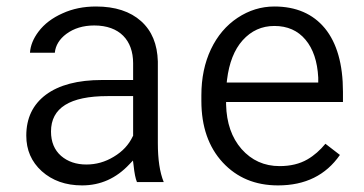

<svg xmlns="http://www.w3.org/2000/svg" viewBox="-20 -558 1114 588"><path d="M481.4 -0.5C469.2 -30.3 463.4 -70.3 463.4 -119.6V-369.6C461.9 -422.4 445.3 -463.4 412.1 -493.2C378.9 -522.9 333 -538.1 273.9 -538.1C236.3 -538.1 202.1 -531.2 171.4 -517.1C140.6 -503.4 115.7 -484.9 97.7 -460.9C82 -439.9 73.2 -418.5 71.8 -396.5H147.9C149.9 -418.5 162.1 -438.5 183.1 -454.1C206.1 -471.2 234.9 -480 268.6 -480C346.2 -480 387.7 -434.6 387.7 -364.3V-313H292.5C218.3 -313 160.6 -297.9 120.1 -267.6C80.6 -237.8 60.5 -196.3 60.5 -142.6C60.5 -98.6 76.2 -62.5 107.9 -33.7C140.1 -4.9 181.2 9.8 231.4 9.8C287.6 9.8 335.9 -11.7 376.5 -55.2L387.2 -66.4L389.2 -50.8C391.6 -27.8 395 -10.7 399.4 -0.5ZM167 -80.6C146.5 -98.6 136.2 -123.5 136.2 -155.3C136.2 -227.5 193.8 -263.7 309.6 -263.7H387.7V-142.1L386.7 -140.6C374.5 -114.7 355.5 -94.2 328.6 -78.1C302.2 -62 274.4 -54.2 244.6 -54.2C213.4 -54.2 187.5 -63 167 -80.6Z M976.6 -117.7C960.4 -98.1 942.4 -82 921.4 -69.8C897.9 -56.2 869.6 -49.3 836.4 -49.3C789.1 -49.3 750.5 -66.9 719.7 -101.6C689.5 -136.2 673.8 -181.6 672.4 -237.8V-245.6H1030.3V-276.9C1030.3 -361.3 1011.7 -426.3 975.1 -471.2C938.5 -515.6 886.7 -538.1 820.3 -538.1C779.8 -538.1 742.2 -526.4 707.5 -503.4C672.9 -480.5 645.5 -448.2 626 -407.2C606.4 -365.7 596.7 -318.8 596.7 -266.1V-249C596.7 -170.4 618.7 -107.4 662.1 -60.5C705.6 -13.7 761.7 9.8 831.5 9.8C915 9.8 978 -21.5 1021 -83.5ZM915.5 -436.5C939 -408.7 952.1 -369.6 954.6 -320.3V-305.2H674.3L675.3 -314C681.6 -365.2 697.3 -405.8 723.1 -434.6C749.5 -463.9 781.7 -478.5 820.3 -478.5C860.4 -478.5 892.1 -464.4 915.5 -436.5Z"/></svg>

Font: Shabnam Light
Style: Regular
Weight: 300
Foundry: DejaVu fonts team - Redesigned by Saber Rastikerdar - Based on Vazir font
Version: Version 5.0.1